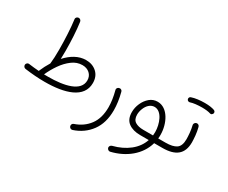

<svg xmlns="http://www.w3.org/2000/svg" viewBox="-132 -1026 2011 1696"><g transform="rotate(30 873.5 -177.5)"><path d="M54.7 -25.9V-22.9C54.7 -11.2 62.5 2.4 78.1 4.9C149.4 14.6 217.3 19.5 281.2 19.5C484.4 19.5 656.2 -31.2 656.2 -184.1C656.2 -229 642.1 -264.6 613.3 -291C584.5 -317.4 547.9 -330.6 503.4 -330.6C426.8 -330.6 358.9 -288.1 303.7 -227.1C304.7 -252 305.2 -278.8 305.2 -307.6C305.2 -400.9 299.3 -518.6 287.6 -596.7C285.2 -611.8 272.9 -621.1 261.2 -621.1C259.8 -621.1 257.8 -621.1 256.3 -620.6C243.2 -619.1 232.9 -607.4 232.9 -595.7C232.9 -594.2 232.9 -592.8 233.4 -591.3C244.1 -514.2 250.5 -391.1 250.5 -291C250.5 -234.4 248.5 -185.5 244.1 -151.9C243.7 -149.9 243.7 -147.9 243.7 -146.5C222.7 -112.8 204.1 -76.2 189 -40.5C188.5 -39.6 188.5 -38.6 188 -38.1C154.3 -40.5 120.1 -43.9 85.4 -48.8C84 -49.3 82 -49.3 80.6 -49.3C69.3 -49.3 56.6 -40 54.7 -25.9ZM498.5 -275.9C528.3 -275.9 553.2 -267.1 572.8 -249.5C592.3 -231.4 602.1 -208.5 602.1 -179.7C602.1 -68.4 450.2 -34.7 284.2 -34.7C271 -34.7 257.3 -34.7 243.7 -35.2C261.2 -74.7 282.7 -112.8 308.1 -149.4C333.5 -186 362.3 -216.3 394.5 -240.2C426.3 -264.2 460.9 -275.9 498.5 -275.9Z M876.5 -261.7C865.2 -257.8 857.9 -247.1 857.9 -237.8C857.9 -235.4 858.4 -232.4 859.4 -229.5C874.5 -172.4 882.8 -117.7 882.8 -68.4C882.8 6.3 865.7 66.4 831.1 112.8C796.4 159.2 749.5 192.4 690.4 212.4C678.2 216.3 671.9 228 671.9 237.3C671.9 240.2 672.4 243.2 673.3 246.6C677.7 259.8 689.5 265.6 698.7 265.6C701.7 265.6 704.6 265.1 708 264.2C777.3 241.2 833 201.7 874.5 145.5C916 89.4 936.5 18.1 936.5 -68.4C936.5 -122.6 928.2 -181.2 912.1 -243.2C909.7 -256.8 896.5 -263.7 887.2 -263.7C883.8 -263.7 879.9 -263.2 876.5 -261.7Z M1335 4.9C1317.9 55.7 1286.6 98.6 1242.2 133.8C1197.8 168.9 1143.6 194.8 1080.1 210.9C1065.9 214.8 1058.1 227.1 1058.1 237.3C1058.1 239.3 1058.1 241.2 1058.6 243.2C1062 257.3 1075.2 265.1 1085.4 265.1C1087.4 265.1 1089.4 265.1 1090.8 264.6C1234.9 230.5 1353 138.2 1390.1 4.9H1473.6C1488.8 4.9 1500.5 -6.8 1500.5 -22C1500.5 -37.1 1488.8 -49.3 1473.6 -49.3H1400.4C1401.9 -61.5 1402.3 -74.2 1402.3 -86.9C1402.3 -199.2 1340.8 -328.1 1235.4 -328.1C1205.1 -328.1 1178.7 -318.4 1155.8 -299.3C1132.8 -279.8 1114.7 -255.4 1101.6 -225.6C1088.4 -195.8 1082 -165.5 1082 -134.8C1082 -86.4 1097.2 -50.8 1127.4 -28.8C1157.7 -6.3 1197.8 4.9 1247.6 4.9ZM1247.1 -49.3C1213.4 -49.3 1186 -55.7 1165 -68.8C1144 -82 1133.3 -105 1133.3 -138.7C1133.3 -159.2 1137.7 -180.2 1146 -201.2C1162.6 -243.2 1193.8 -274.9 1234.4 -274.9C1310.1 -274.9 1349.1 -164.1 1349.1 -85C1349.1 -72.8 1348.6 -61 1347.2 -49.3Z M1446.8 -22C1446.8 -6.8 1458.5 4.9 1473.6 4.9C1606.9 4.9 1675.8 -47.9 1675.8 -168.5C1675.8 -185.5 1674.3 -208 1671.9 -235.8C1668.9 -263.2 1664.6 -289.1 1658.2 -313.5C1655.8 -328.6 1643.1 -336.4 1631.8 -336.4C1630.4 -336.4 1628.4 -336.4 1627 -335.9C1612.8 -333.5 1604 -320.3 1604 -309.1C1604 -307.6 1604 -305.7 1604.5 -304.2C1609.9 -281.2 1614.3 -256.8 1616.7 -230.5C1619.1 -204.1 1620.1 -183.6 1620.1 -168.5C1620.1 -122.6 1608.4 -91.3 1585 -74.7C1561 -57.6 1523.9 -49.3 1473.6 -49.3C1458.5 -49.3 1446.8 -37.1 1446.8 -22ZM1453.6 -480.5C1457 -469.2 1467.8 -464.4 1475.6 -464.4C1478 -464.4 1480 -464.8 1482.4 -465.3C1510.3 -475.1 1556.2 -480 1601.1 -480C1633.8 -480 1667 -476.1 1685.1 -469.7C1687.5 -468.8 1690.4 -468.3 1692.9 -468.3C1700.2 -468.3 1706.1 -472.2 1711.4 -480C1713.9 -483.9 1714.8 -487.8 1714.8 -491.7C1714.8 -496.1 1713.9 -506.3 1701.7 -512.7C1677.2 -522 1643.6 -526.9 1601.1 -526.9C1554.7 -526.9 1503.4 -521 1468.8 -508.8C1456.5 -505.4 1452.6 -494.1 1452.6 -486.8C1452.6 -484.9 1453.1 -482.9 1453.6 -480.5Z"/></g></svg>

Font: Mikhak Light
Style: Regular
Weight: 300
Designer: Amin Abedi
Version: Version 3.2